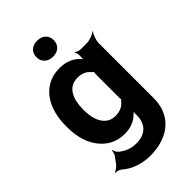

<svg xmlns="http://www.w3.org/2000/svg" viewBox="-282 -836 1134 1134"><g transform="rotate(-45 285.0 -269.0)"><path d="M375 -31V-17C375 57 330 98 256 98C208 98 172 80 144 56C136 48 128 32 127 24H123C124 32 121 48 115 57L84 100C76 111 54 127 44 129L45 133C55 131 76 137 86 146C127 183 190 208 263 208C300 208 335 203 366 193C453 165 517 96 517 -18V-478C517 -502 531 -539 543 -552L541 -554C528 -542 491 -528 467 -528H414C403 -528 385 -535 380 -542L377 -539C382 -533 387 -514 386 -504V-502C384 -489 385 -471 389 -462L392 -464C389 -473 376 -488 366 -497C338 -522 301 -538 248 -538C215 -538 185 -532 159 -519C78 -479 34 -389 34 -268V-258C34 -178 55 -112 91 -67C124 -24 175 10 247 10C300 10 338 -8 366 -36C372 -41 379 -49 381 -55L378 -56C375 -51 375 -39 375 -31ZM375 -361V-166C375 -163 376 -149 377 -148L380 -151C378 -152 370 -145 368 -142C351 -119 324 -104 283 -104C264 -104 248 -108 235 -116C194 -140 175 -193 175 -258V-268C175 -349 203 -423 284 -423C323 -423 349 -409 366 -387C368 -385 378 -376 380 -377L378 -381C376 -380 375 -364 375 -361ZM270 -612C313 -612 342 -638 342 -679C342 -720 313 -746 270 -746C227 -746 198 -721 198 -679C198 -639 228 -612 270 -612Z"/></g></svg>

Font: Asimov
Style: Edge
Weight: 500
Designer: Google
Version: Version 2.000980: 2014